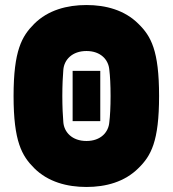

<svg xmlns="http://www.w3.org/2000/svg" viewBox="-20 -732 687 764"><path d="M324 12C401 12 476 -8 531 -63C581 -112 613 -169 613 -350C613 -531 581 -588 531 -637C476 -692 401 -712 324 -712C247 -712 171 -692 116 -637C67 -588 34 -531 34 -350C34 -169 67 -112 116 -63C171 -8 247 12 324 12ZM324 -171C267 -171 235 -206 232 -246C230 -270 228 -306 228 -350C228 -394 230 -430 232 -454C235 -494 267 -529 324 -529C381 -529 412 -494 415 -454C418 -430 420 -394 420 -350C420 -306 418 -270 415 -246C412 -206 381 -171 324 -171ZM269 -250H379V-450H269Z"/></svg>

Font: Finlandica Black
Style: Regular
Weight: 900
Designer: Niklas Ekholm, Juho Hiilivirta, Jaakko Suomalainen
Foundry: Helsinki Type Studio
Version: Version 2.000;Glyphs 3.2 (3202)